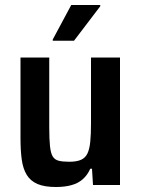

<svg xmlns="http://www.w3.org/2000/svg" viewBox="-20 -740 563 768"><path d="M204 8Q158 8 130 -4Q102 -16 87 -40.5Q72 -65 67 -101.5Q62 -138 62 -187V-510H177V-230Q177 -183 180 -155Q183 -127 191 -114Q199 -101 215 -97Q231 -93 257 -93Q286 -93 303.5 -100.5Q321 -108 329.5 -125.5Q338 -143 341 -172.5Q344 -202 344 -246V-510H460V0H352L348 -65H341Q330 -40 311.5 -23.5Q293 -7 266 0.5Q239 8 204 8ZM191 -577V-582L265 -720H381V-715L276 -577Z"/></svg>

Font: Saira SemiCondensed SemiBold
Style: Regular
Weight: 600
Width: 4
Designer: Hector Gatti with collaboration of the Omnibus-Type team
Foundry: Omnibus-Type
Version: Version 1.101